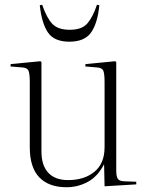

<svg xmlns="http://www.w3.org/2000/svg" viewBox="-20 -772 619 806"><path d="M259 14Q185 14 145 -27.5Q105 -69 105 -154V-427Q105 -465 99 -476.5Q93 -488 72 -489L24 -493L25 -503L150 -515L154 -511V-136Q154 -78 182.5 -47Q211 -16 266 -16Q334 -16 376.5 -51Q419 -86 419 -154V-427Q419 -465 413 -476.5Q407 -488 386 -489L338 -493L339 -503L464 -515L468 -511V-56Q468 -31 474.5 -21.5Q481 -12 500 -11L552 -9V2L419 10L417 -81H416Q390 -31 348.5 -8.5Q307 14 259 14ZM271 -597Q207 -597 181 -636Q155 -675 147 -750L157 -752Q176 -697 199.5 -672Q223 -647 273 -647Q324 -647 347 -674Q370 -701 387 -752L397 -750Q390 -676 363 -636.5Q336 -597 271 -597Z"/></svg>

Font: Literata 72pt ExtraLight
Style: Regular
Weight: 200
Designer: Latin by Veronika Burian and Jose Scaglione. Greek by Irene Vlachou. Cyrillic by Vera Evstafieva.
Foundry: TypeTogether
Version: Version 3.002